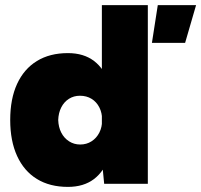

<svg xmlns="http://www.w3.org/2000/svg" viewBox="-20 -720 788 752"><path d="M388 0 379 -93V-700H559V0ZM246 12Q175 12 124.5 -19Q74 -50 47 -109Q20 -168 20 -250Q20 -333 47 -391.5Q74 -450 124.5 -481Q175 -512 246 -512Q308 -512 348.5 -481Q389 -450 408.5 -391.5Q428 -333 428 -250Q428 -168 408.5 -109Q389 -50 348.5 -19Q308 12 246 12ZM294 -154Q319 -154 338.5 -166.5Q358 -179 369 -200.5Q380 -222 380 -250Q380 -278 369 -299.5Q358 -321 338.5 -333Q319 -345 293 -345Q269 -345 250 -333Q231 -321 220 -299.5Q209 -278 208 -250Q209 -222 220 -200.5Q231 -179 250.5 -166.5Q270 -154 294 -154ZM575 -552 598 -700H748L705 -552Z"/></svg>

Font: Figtree Light Black
Style: Regular
Weight: 900
Version: Version 2.000